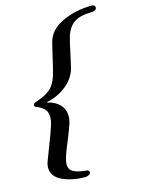

<svg xmlns="http://www.w3.org/2000/svg" viewBox="-128 -788 752 1015"><g transform="rotate(-15 247.5 -280.5)"><path d="M32 55Q32 38 39 20Q47 -2 54 -19.5Q61 -37 66 -51Q95 -124 107 -164Q113 -185 113 -202Q113 -226 100.5 -242Q88 -258 63 -269Q60 -270 55 -272Q50 -274 48 -276Q46 -278 46 -283Q46 -291 52 -294.5Q58 -298 74 -303Q118 -318 143.5 -341Q169 -364 183 -409Q193 -442 207 -506Q225 -581 225 -581Q242 -646 315.5 -680Q389 -714 477 -714Q485 -714 490 -710Q495 -706 495 -699Q495 -680 457 -680Q405 -680 371.5 -658Q338 -636 323 -586Q316 -564 303 -501Q291 -443 284 -418Q269 -368 223.5 -331.5Q178 -295 119 -283Q113 -282 119 -279Q160 -270 184 -244Q208 -218 208 -180Q208 -163 202 -143Q190 -107 171 -61Q150 -13 138 25Q131 50 131 62Q131 90 151 102.5Q171 115 212 120Q215 120 223.5 121Q232 122 236 125.5Q240 129 240 135Q239 143 229.5 148Q220 153 211 153Q137 153 84.5 128Q32 103 32 55Z"/></g></svg>

Font: EB Garamond SemiBold
Style: Italic
Weight: 600
Italic angle: -17.2°
Designer: Georg Duffner and Octavio Pardo
Foundry: Georg Duffner
Version: Version 1.000